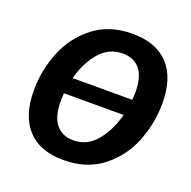

<svg xmlns="http://www.w3.org/2000/svg" viewBox="-128 -843 978 982"><g transform="rotate(20 360.5 -352.0)"><path d="M695 -433Q695 -325 654.5 -223Q614 -121 528.5 -54.5Q443 12 317 12Q188 12 121 -61.5Q54 -135 54 -273Q54 -381 95 -482.5Q136 -584 221 -650Q306 -716 431 -716Q560 -716 627.5 -643.5Q695 -571 695 -433ZM219 -398H544Q546 -426 546 -437Q546 -523 512.5 -563.5Q479 -604 419 -604Q343 -604 293 -545.5Q243 -487 219 -398ZM529 -310H204Q202 -282 202 -270Q202 -183 236 -141.5Q270 -100 330 -100Q405 -100 455 -160Q505 -220 529 -310Z"/></g></svg>

Font: Bitter Pro
Style: Bold Italic
Weight: 700
Italic angle: -9°
Designer: Sol Matas, and Bitter project Authors
Foundry: Sol Matas
Version: Version 1.010